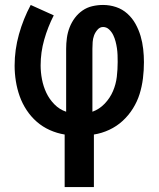

<svg xmlns="http://www.w3.org/2000/svg" viewBox="-20 -540 640 775"><path d="M241 215V3Q210 -2 181 -15Q152 -28 128.5 -48.5Q105 -69 87.5 -95.5Q70 -122 59.5 -151.5Q49 -181 44 -212.5Q39 -244 39 -275Q39 -339 56.5 -401.5Q74 -464 104 -520L197 -478Q173 -431 158.5 -380Q144 -329 144 -276Q144 -248 149.5 -219.5Q155 -191 167 -165.5Q179 -140 199.5 -119Q220 -98 247 -89V-343Q247 -365 250 -387Q253 -409 261 -429.5Q269 -450 282 -467.5Q295 -485 313 -497.5Q331 -510 352.5 -515Q374 -520 396 -520Q423 -520 448.5 -511.5Q474 -503 494 -485Q514 -467 527 -443.5Q540 -420 547.5 -394.5Q555 -369 558 -342Q561 -315 561 -289Q561 -256 557 -223.5Q553 -191 543.5 -160.5Q534 -130 516.5 -102Q499 -74 475 -52Q451 -30 421 -16Q391 -2 359 3V215ZM353 -89Q381 -99 402.5 -121.5Q424 -144 436 -172Q448 -200 451.5 -230Q455 -260 455 -290Q455 -304 454.5 -318Q454 -332 452 -345.5Q450 -359 446.5 -372.5Q443 -386 437 -398.5Q431 -411 420.5 -421Q410 -431 396 -431Q383 -431 373.5 -420Q364 -409 359.5 -396.5Q355 -384 354 -370.5Q353 -357 353 -343Z"/></svg>

Font: Iosevka Extended
Style: Bold
Weight: 700
Width: 7
Monospace: yes
Designer: Belleve Invis
Foundry: Belleve Invis
Version: Version 32.5.0; ttfautohint (v1.8.4)